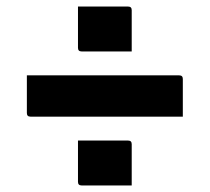

<svg xmlns="http://www.w3.org/2000/svg" viewBox="-20 -593 640 586"><path d="M218 -573H371Q382 -573 382 -562V-436H229Q218 -436 218 -447ZM62 -363H527Q538 -363 538 -352V-237H73Q62 -237 62 -248ZM218 -164H371Q382 -164 382 -153V-27H229Q218 -27 218 -38Z"/></svg>

Font: Recursive Sn Lnr St
Style: Bold
Weight: 700
Version: Version 1.079;hotconv 1.0.112;makeotfexe 2.5.65598; ttfautoh